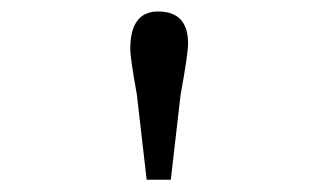

<svg xmlns="http://www.w3.org/2000/svg" viewBox="-20 -624 540 326"><path d="M229 -318.8 212.4 -463.4Q201.2 -524.9 201.2 -541Q201.2 -604.5 248.5 -604.5Q299.3 -604.5 299.3 -550.3Q299.3 -532.2 286.6 -462.9L270 -318.8Z"/></svg>

Font: BabelStone Coelbren y Beirdd
Style: Regular
Weight: 400
Designer: Andrew West
Foundry: BabelStone
Version: Version 1.00;September 27, 2022